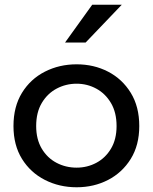

<svg xmlns="http://www.w3.org/2000/svg" viewBox="-20 -781 646 812"><path d="M304 11Q231 11 170 -20Q109 -51 73 -109Q37 -167 37 -248Q37 -330 73 -388.5Q109 -447 170 -478Q231 -509 304 -509Q377 -509 437 -478Q497 -447 533 -388.5Q569 -330 569 -248Q569 -167 533 -109Q497 -51 437 -20Q377 11 304 11ZM304 -72Q349 -72 387.5 -92.5Q426 -113 449.5 -152.5Q473 -192 473 -248Q473 -305 449.5 -345Q426 -385 387.5 -406Q349 -427 304 -427Q259 -427 220 -406.5Q181 -386 157 -346Q133 -306 133 -248Q133 -192 156.5 -152.5Q180 -113 219 -92.5Q258 -72 304 -72ZM255 -601 370 -761H495L342 -601Z"/></svg>

Font: Syne Med Modified
Style: Regular
Weight: 500
Designer: Lucas Descroix
Foundry: Bonjour Monde
Version: Version 2.200